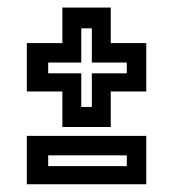

<svg xmlns="http://www.w3.org/2000/svg" viewBox="-20 -605 458 508"><path d="M145 -269V-363H51V-491H145V-585H273V-491H367V-363H273V-269ZM195 -322H223V-411H315.5V-439.5H223V-530H195V-439.5H107.5V-411H195ZM51 -117.5V-245.5H367V-117.5ZM107.5 -165.5H315.5V-194H107.5Z"/></svg>

Font: Tourney Condensed SemiBold
Style: Regular
Weight: 600
Width: 3
Designer: Tyler Finck
Foundry: Etcetera Type Co
Version: Version 1.010; ttfautohint (v1.8.3)